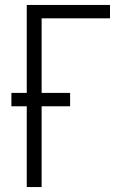

<svg xmlns="http://www.w3.org/2000/svg" viewBox="-20 -755 515 775"><path d="M88 0V-326H26V-380H88V-735H424V-681H148V-380H263V-326H148V0Z"/></svg>

Font: Iosevka QP Light
Style: Regular
Weight: 300
Designer: Belleve Invis
Foundry: Belleve Invis
Version: Version 20.0.0; ttfautohint (v1.8.4)